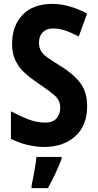

<svg xmlns="http://www.w3.org/2000/svg" viewBox="-20 -744 501 985"><path d="M427 -199Q427 -100 366 -45Q305 10 206 10Q167 10 121.5 -0.5Q76 -11 36 -32V-173Q79 -150 123.5 -132.5Q168 -115 211 -115Q253 -115 271 -138Q289 -161 289 -192Q289 -230 259 -255.5Q229 -281 184 -311Q166 -324 142.5 -340.5Q119 -357 96 -380.5Q73 -404 57.5 -438Q42 -472 42 -519Q42 -611 95.5 -667.5Q149 -724 249 -724Q289 -724 332 -712.5Q375 -701 427 -675L384 -557Q341 -579 311 -588.5Q281 -598 251 -598Q218 -598 199 -578Q180 -558 180 -526Q180 -499 191 -481.5Q202 -464 225 -448Q248 -432 283 -410Q352 -369 389.5 -321.5Q427 -274 427 -199ZM296 71Q268 145 226 221H142V208Q146 190 151 163.5Q156 137 160.5 110Q165 83 167 61H296Z"/></svg>

Font: Noto Sans Gurmukhi UI Condensed
Style: Bold
Weight: 700
Width: 3
Designer: Jelle Bosma - Monotype Design Team
Foundry: Monotype Imaging Inc.
Version: Version 2.004; ttfautohint (v1.8.4.7-5d5b)